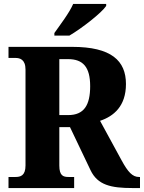

<svg xmlns="http://www.w3.org/2000/svg" viewBox="-20 -951 728 971"><path d="M255 -784V-771H331C394 -808 494 -886 517 -921V-931H350C331 -886 283 -824 255 -784ZM23 0H355V-56H327C300 -56 280 -62 280 -114V-308H334L438 -90C474 -15 541 0 650 0H688V-56H683C650 -56 627 -81 595 -140L486 -340C555 -363 617 -414 617 -526C617 -644 543 -714 345 -714H23V-658H58C80 -658 109 -651 109 -599V-114C109 -62 83 -56 58 -56H23ZM325 -369H280V-652H324C400 -652 436 -612 436 -515C436 -418 404 -369 325 -369Z"/></svg>

Font: Noto Serif Tamil SemiCondensed ExtraBold
Style: Regular
Weight: 800
Width: 4
Designer: Indian Type Foundry, Tom Grace, and the Monotype Design Team
Foundry: Monotype Imaging Inc.
Version: Version 2.004